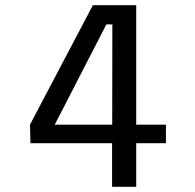

<svg xmlns="http://www.w3.org/2000/svg" viewBox="-20 -720 750 740"><path d="M619.5 -239.5V-168H505V0H412V-168H97.5L95.5 -239.5L338 -700H505V-239.5ZM413 -626H390L191 -239.5H412.5Z"/></svg>

Font: League Mono
Style: Regular
Weight: 400
Width: 6
Designer: Tyler Finck
Foundry: The League of Moveable Type / Tyler Finck
Version: Version 2.300;RELEASE